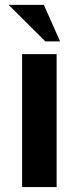

<svg xmlns="http://www.w3.org/2000/svg" viewBox="-20 -760 320 780"><path d="M210 -540V0H69.8V-540ZM158.2 -740.2 224.1 -591.8H164.1L15.1 -740.2Z"/></svg>

Font: Miedinger*
Style: Bold
Weight: 700
Version: Version 001.000